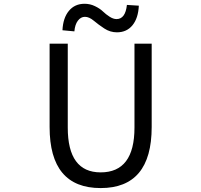

<svg xmlns="http://www.w3.org/2000/svg" viewBox="-20 -959 1040 992"><path d="M236.3 -302.7V-733.4H330.1V-299.8Q330.1 -68.4 500 -68.4Q674.8 -68.4 674.8 -299.8V-733.4H763.7V-302.7Q763.7 12.7 500 12.7Q236.3 12.7 236.3 -302.7ZM584 -792Q548.8 -792 518.6 -812Q488.3 -832 464.4 -852.1Q440.4 -872.1 418.9 -872.1Q397.5 -872.1 382.3 -852.1Q367.2 -832 364.3 -796.9L302.7 -802.7Q305.7 -866.2 335.9 -902.8Q366.2 -939.5 417 -939.5Q445.3 -939.5 470.7 -927.2Q496.1 -915 511.7 -899.9Q527.3 -884.8 546.4 -872.6Q565.4 -860.4 582 -860.4Q627.9 -860.4 635.7 -933.6L697.3 -929.7Q694.3 -865.2 664.6 -828.6Q634.8 -792 584 -792Z"/></svg>

Font: GenEi Gothic M Regular
Style: Regular
Weight: 400
Designer: o_tamon (Modified); [Source Han Sans]
Ryoko NISHIZUKA  (kana & ideographs); Paul D. Hunt (Latin, Greek & Cyrillic); Wenl
Version: Version 1.1a;Original Version 1.004